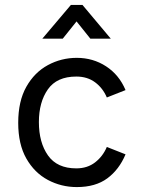

<svg xmlns="http://www.w3.org/2000/svg" viewBox="-20 -747 576 780"><path d="M490 -381 414 -351Q398 -389 366.5 -412.5Q335 -436 290 -436Q211 -436 174.5 -384Q138 -332 138 -251Q138 -168 175 -115.5Q212 -63 290 -63Q335 -63 366.5 -87.5Q398 -112 414 -150L490 -120Q464 -58 416 -22.5Q368 13 292 13Q229 13 174.5 -16Q120 -45 87 -103Q54 -161 54 -248Q54 -336 87 -394.5Q120 -453 174.5 -482.5Q229 -512 292 -512Q358 -512 411 -477.5Q464 -443 490 -381ZM152 -590 268 -727H315L430 -590H347L263 -695H319L235 -590Z"/></svg>

Font: Inclusive Sans
Style: Regular
Weight: 400
Designer: Olivia King
Foundry: Olivia King
Version: Version 2.004